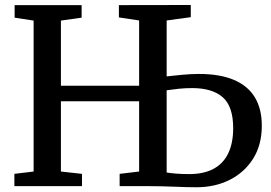

<svg xmlns="http://www.w3.org/2000/svg" viewBox="-20 -764 1112 788"><path d="M786.5 4.5Q770.5 4.5 746.2 4Q722 3.5 694.2 2.2Q666.5 1 639.8 0.5Q613 0 591.5 0H471V-50.5L551 -60V-348.5H230V-60L316.5 -50.5V0H39V-50.5L118 -60V-679.5L40 -691.5V-743H315V-691.5L230 -679.5V-412H551V-680L468 -692.5V-743L763 -743.5V-693.5L664 -680V-450.5Q695 -454 729.2 -457.2Q763.5 -460.5 797 -460.5Q882.5 -460.5 939.8 -436.2Q997 -412 1025.8 -364.8Q1054.5 -317.5 1054.5 -248Q1054.5 -169.5 1019 -113Q983.5 -56.5 923 -26Q862.5 4.5 786.5 4.5ZM756.5 -49.5Q816 -49.5 856.2 -71Q896.5 -92.5 916.8 -134.8Q937 -177 937 -238Q937 -327.5 894 -365Q851 -402.5 768.5 -402.5Q741 -402.5 714.2 -399.8Q687.5 -397 664 -393.5V-56Q678 -53.5 702.2 -51.5Q726.5 -49.5 756.5 -49.5Z"/></svg>

Font: Merriweather 20pt Medium
Style: Regular
Weight: 500
Version: Version 2.100